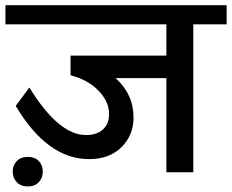

<svg xmlns="http://www.w3.org/2000/svg" viewBox="-35 -646 870 720"><path d="M588.9 0V-353H398.4Q465.8 -292.5 465.8 -205.1Q465.8 -139.2 420.7 -94.2Q375.5 -49.3 298.8 -49.3Q142.6 -49.3 23.9 -249L75.2 -317.9Q184.6 -139.6 287.6 -139.6Q328.1 -139.6 351.1 -160.6Q374 -181.6 374 -218.8Q374 -264.6 334.7 -305.7Q295.4 -346.7 229.5 -363.8V-437.5H588.9V-554.7H-14.6V-626.5H814.9V-554.7H689.9V0ZM68.8 -57.6Q96.2 -57.6 110.8 -41.7Q125.5 -25.9 125.5 -2.4Q125.5 21 110.6 37.1Q95.7 53.2 68.8 53.2Q43 53.2 27.8 37.1Q12.7 21 12.7 -2.4Q12.7 -25.9 27.6 -41.7Q42.5 -57.6 68.8 -57.6Z"/></svg>

Font: Khula Semibold
Style: Regular
Weight: 600
Designer: Erin McLaughlin, Steve Matteson
Version: Version 1.000;PS 1.0;hotconv 1.0.72;makeotf.lib2.5.5900